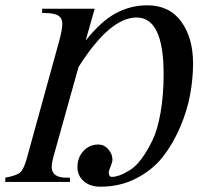

<svg xmlns="http://www.w3.org/2000/svg" viewBox="-28 -686 770 724"><path d="M329 -653 295 -533Q354 -607 409.5 -636.5Q465 -666 527 -666Q611 -666 655.5 -604.5Q700 -543 700 -447Q700 -390 689 -329.5Q678 -269 651 -206Q624 -143 585.5 -94Q547 -45 486 -13.5Q425 18 351 18Q311 18 287.5 -3Q264 -24 264 -56Q264 -92 286.5 -116.5Q309 -141 343 -141Q365 -141 380.5 -123Q396 -105 396 -84Q396 -75 389 -58Q382 -41 382 -37Q382 -19 394 -19Q406 -19 422 -24.5Q438 -30 461 -44Q484 -58 505.5 -87Q527 -116 546.5 -156Q566 -196 577.5 -261.5Q589 -327 589 -407Q589 -620 487 -620Q386 -620 268 -433L178 -111Q167 -74 167 -57Q167 -16 222 -16H236V0H-8V-16Q35 -24 48.5 -36Q62 -48 74 -92L197 -538Q207 -576 207 -597Q207 -617 192 -627Q177 -637 137 -637H131V-653Z"/></svg>

Font: STIX MathJax Latin
Style: Italic
Weight: 400
Italic angle: -16.33°
Designer: MicroPress Inc., with final additions and corrections provided by Coen Hoffman, Elsevier (retired)
Version: Version 1.1.1